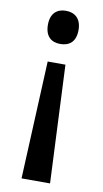

<svg xmlns="http://www.w3.org/2000/svg" viewBox="-84 -584 432 809"><g transform="rotate(10 131.5 -180.0)"><path d="M197 -473C197 -523 168 -544 131 -544C93 -544 66 -522 66 -473C66 -423 93 -402 131 -402C169 -402 197 -422 197 -473ZM92 -320 69 184H191L168 -320Z"/></g></svg>

Font: Noto Sans Gujarati SemiCondensed Medium
Style: Regular
Weight: 500
Width: 4
Designer: Jelle Bosma - Monotype Design Team, Universal Thirst
Foundry: Monotype Imaging Inc.
Version: Version 2.106